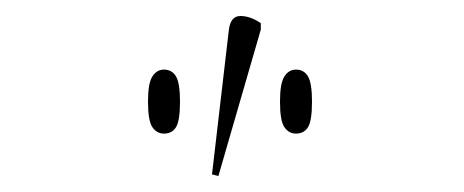

<svg xmlns="http://www.w3.org/2000/svg" viewBox="-20 -825 580 240"><path d="M253 -605 245 -607 266 -787Q268 -805 280.5 -805Q293 -805 306 -796V-788ZM185 -658Q176 -658 170.5 -666Q165 -674 165 -698Q165 -721 170.5 -729.5Q176 -738 185 -738Q195 -738 200 -729.5Q205 -721 205 -698Q205 -674 200 -666Q195 -658 185 -658ZM350 -658Q341 -658 335.5 -666Q330 -674 330 -698Q330 -721 335.5 -729.5Q341 -738 350 -738Q360 -738 365 -729.5Q370 -721 370 -698Q370 -674 365 -666Q360 -658 350 -658Z"/></svg>

Font: Noto Serif Display SemiCondensed Thin
Style: Regular
Weight: 100
Width: 4
Designer: Monotype Design Team
Foundry: Monotype Imaging Inc.
Version: Version 2.009